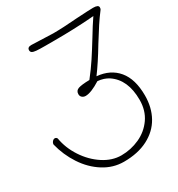

<svg xmlns="http://www.w3.org/2000/svg" viewBox="-323 -1116 1174 1268"><g transform="rotate(-30 264.5 -481.5)"><path d="M616 -937Q584 -895 557.5 -854.5Q531 -814 490 -748Q426 -641 373 -570Q474 -561 530.5 -493Q587 -425 587 -300Q587 -209 548 -139Q509 -69 432.5 -29.5Q356 10 249 10Q167 10 95.5 -35Q24 -80 -26 -156Q-76 -232 -98 -321Q-98 -333 -89.5 -343Q-81 -353 -71 -353Q-60 -353 -54 -342Q-41 -264 5.5 -193Q52 -122 118.5 -78.5Q185 -35 255 -35Q328 -35 394 -65Q460 -95 501 -153.5Q542 -212 542 -293Q542 -447 445 -512Q410 -535 362 -539Q289 -493 247 -493Q232 -493 221 -502Q210 -511 210 -527Q210 -554 235.5 -562.5Q261 -571 320 -572Q365 -629 399.5 -681.5Q434 -734 477 -804Q519 -874 554 -925L532 -923Q402 -913 253 -913H180Q135 -913 113 -915Q91 -917 82 -923Q73 -929 73 -941Q73 -964 103 -964L268 -958Q341 -958 451 -967Q553 -973 579 -973Q620 -973 620 -953Q620 -942 616 -937Z"/></g></svg>

Font: Bad Script
Style: Regular
Weight: 400
Italic angle: -10°
Designer: Roman Shchyukin (Gaslight Type Foundry), Cyreal (Charset Expansion)
Foundry: Gaslight
Version: Version 2.000